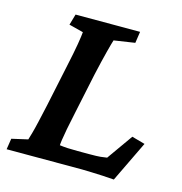

<svg xmlns="http://www.w3.org/2000/svg" viewBox="-93 -656 707 744"><g transform="rotate(15 260.0 -283.5)"><path d="M428.7 5.9Q407.2 3.9 383.3 2.9Q359.4 2 336.9 1Q314.5 0 299.8 0H-2.9L3.9 -43.9L68.4 -58.6Q71.3 -68.4 76.7 -86.9Q82 -105.5 88.9 -135.7Q95.7 -166 104.5 -205.1L138.7 -367.2Q152.3 -429.7 158.2 -465.3Q164.1 -501 165 -514.6L107.4 -529.3L120.1 -573.2H378.9L372.1 -527.3L288.1 -514.6Q284.2 -502.9 274.4 -465.3Q264.6 -427.7 251 -367.2L216.8 -205.1Q208 -165 202.6 -136.2Q197.3 -107.4 194.8 -90.8Q192.4 -74.2 192.4 -68.4Q207 -66.4 223.6 -65.4Q240.2 -64.5 264.6 -64.5H311.5Q342.8 -64.5 356.4 -65.9Q370.1 -67.4 381.8 -69.3L455.1 -172.9L507.8 -158.2Z"/></g></svg>

Font: Crimson Pro ExtraLight SemiBold
Style: Italic
Weight: 600
Italic angle: -12°
Version: Version 1.002